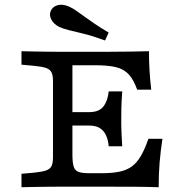

<svg xmlns="http://www.w3.org/2000/svg" viewBox="-20 -786 790 806"><path d="M234.7 -2.4Q210.5 -2.4 181.4 -2Q152.3 -1.6 123.2 -1.2Q94.1 -0.8 70.2 0V-56.5L122.8 -61.2Q156.3 -64.5 173.4 -70.4Q190.5 -76.4 196.5 -89.4Q202.4 -102.3 202.4 -125.8V-445.2Q202.4 -468.7 196.5 -481.6Q190.5 -494.5 173.4 -500.6Q156.3 -506.6 122.8 -509.7L70.2 -514.5V-571Q94.1 -570.2 123.2 -569.8Q152.3 -569.4 181.4 -569Q210.5 -568.5 234.7 -568.5H244.4H419.6Q480 -568.5 525.4 -569.4Q570.7 -570.2 605.4 -571Q605.3 -529.4 607.7 -490.2Q610 -451.1 614.8 -409.7H555.9Q540.5 -452 520.5 -473.8Q500.4 -495.6 467.5 -503.9Q434.5 -512.1 378.9 -512.1H284V-136.1Q284 -103.9 289.2 -87Q294.4 -70.2 309.4 -64.5Q324.3 -58.9 353.3 -58.9H406.4Q451 -58.9 481.6 -65.3Q512.3 -71.7 533.7 -87.5Q555.1 -103.3 571.4 -131.4Q587.8 -159.4 603.1 -203.4H661.9Q653.9 -150.9 649.9 -102Q646 -53.2 646.1 0Q602.4 -1.6 544.8 -2Q487.2 -2.4 411.6 -2.4H244.4ZM248.9 -258.9V-315.3H439.5V-258.9ZM436.4 -172Q434 -199 424.9 -218.4Q415.9 -237.9 398.8 -248.4Q381.8 -258.9 354.4 -258.9V-315.3Q395.4 -315.3 413.8 -338.7Q432.3 -362.2 436.4 -402.2H493.1Q489.9 -357.1 489.5 -332.7Q489 -308.3 489 -287.1Q489 -273.5 489.1 -258.2Q489.1 -243 490.3 -222.5Q491.5 -202 493.1 -172ZM420.9 -616.1Q370.2 -634.8 333.1 -643.9Q296 -653 270.3 -659.2Q244.6 -665.4 227.9 -673.4Q205 -685.3 195.3 -704.3Q185.5 -723.4 193.4 -741.2Q202.2 -759.4 223.2 -764.5Q244.1 -769.5 268.3 -758.9Q282.3 -753.2 297.5 -742.7Q312.8 -732.3 332 -718.2Q351.3 -704.2 376.5 -686.9Q401.6 -669.6 436.2 -649.3Z"/></svg>

Font: Playfair 5pt SemiExpanded Light
Style: Regular
Weight: 300
Width: 6
Designer: Claus Eggers Sørensen
Foundry: Claus Eggers Sørensen
Version: Version 2.203